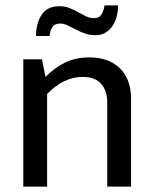

<svg xmlns="http://www.w3.org/2000/svg" viewBox="-20 -689 572 709"><path d="M154 0H66V-470H135L148 -405Q183 -440 221.5 -458.5Q260 -477 310 -477Q382 -477 423 -436.5Q464 -396 464 -324V0H376V-311Q376 -354 353.5 -379.5Q331 -405 285 -405Q215 -405 154 -342ZM113 -556Q113 -602 133.5 -634Q154 -666 200 -666Q221 -666 237.5 -659Q254 -652 268.5 -644Q283 -636 297 -629Q311 -622 327 -622Q347 -622 355.5 -637Q364 -652 366 -669H416Q416 -648 411 -628.5Q406 -609 395.5 -593.5Q385 -578 369.5 -568.5Q354 -559 333 -559Q312 -559 293.5 -565.5Q275 -572 259 -580.5Q243 -589 229 -595.5Q215 -602 203 -602Q182 -602 173.5 -589Q165 -576 163 -556Z"/></svg>

Font: Mukta Malar
Style: Regular
Weight: 400
Designer: Aadarsh Rajan, Girish Dalvi, Yashodeep Gholap
Foundry: Ek Type
Version: Version 2.538;PS 1.000;hotconv 16.6.51;makeotf.lib2.5.65220;